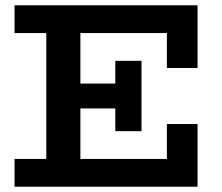

<svg xmlns="http://www.w3.org/2000/svg" viewBox="-20 -706 838 726"><path d="M35 0V-105H611V-237H727V0ZM155 -58V-620H284V-58ZM206 -296V-390H471V-296ZM416 -210V-476H515V-210ZM611 -449V-581H35V-686H727V-449Z"/></svg>

Font: BioRhyme
Style: Bold
Weight: 700
Designer: Aoife Mooney
Foundry: Aoife Mooney Type
Version: Version 1.600;gftools[0.9.33]